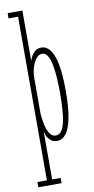

<svg xmlns="http://www.w3.org/2000/svg" viewBox="-108 -793 529 1086"><g transform="rotate(-10 157.0 -250.0)"><path d="M20 250V220H74.5V-720H20V-750H104.5V-462Q105.5 -466 112.8 -481.5Q120 -497 134.8 -511.2Q149.5 -525.5 173 -525.5Q201.5 -525.5 222.8 -499.2Q244 -473 255.8 -414.5Q267.5 -356 267.5 -259Q267.5 -164.5 255.8 -105Q244 -45.5 222.5 -17.5Q201 10.5 171.5 10.5Q151.5 10.5 138.5 1.5Q125.5 -7.5 118.2 -19.8Q111 -32 108 -42.8Q105 -53.5 104.5 -57.5V220H153.5V250ZM168.5 -21Q189.5 -21 202.5 -40.5Q215.5 -60 222 -93.2Q228.5 -126.5 231 -168.8Q233.5 -211 233.5 -256.5Q233.5 -290 231.5 -330Q229.5 -370 223.5 -406.5Q217.5 -443 205.2 -466.5Q193 -490 172 -490Q156.5 -490 144.2 -478.5Q132 -467 123 -448Q114 -429 109.2 -406.8Q104.5 -384.5 104.5 -363.5V-157.5Q106.5 -127.5 113 -96Q119.5 -64.5 133 -42.8Q146.5 -21 168.5 -21Z"/></g></svg>

Font: Imbue Thin
Style: Regular
Weight: 100
Designer: Tyler Finck
Foundry: Etcetera Type Company
Version: Version 1.102